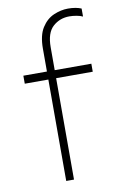

<svg xmlns="http://www.w3.org/2000/svg" viewBox="-84 -777 523 826"><g transform="rotate(-10 177.5 -364.5)"><path d="M137 0V-443H34V-478H137V-578Q137 -636 158 -669Q179 -702 210.5 -715.5Q242 -729 273 -729Q307 -729 331 -719V-684Q321 -689 304.5 -692Q288 -695 273 -695Q231 -695 201 -668Q171 -641 171 -578V-478H331V-443H171V0Z"/></g></svg>

Font: Zen Kaku Gothic New Light
Style: Regular
Weight: 300
Designer: Yoshimichi Ohira
Foundry: Positype
Version: Version 1.002